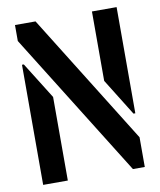

<svg xmlns="http://www.w3.org/2000/svg" viewBox="-80 -764 689 828"><g transform="rotate(-10 264.5 -350.0)"><path d="M435 0 42 -630V-700H132L487 -130V0ZM42 0V-526H50L150 -366V0ZM479 -235 379 -396V-700H487V-235Z"/></g></svg>

Font: Stick No Bills ExtraLight SemiBold
Style: Regular
Weight: 600
Version: Version 2.000